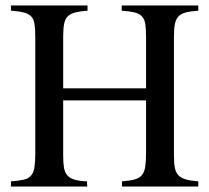

<svg xmlns="http://www.w3.org/2000/svg" viewBox="-20 -682 765 702"><path d="M426 0V-19Q455 -21 472.5 -26Q490 -31 499 -42Q508 -53 511 -72.5Q514 -92 514 -124V-315H211V-113Q211 -86 214 -68.5Q217 -51 226.5 -40.5Q236 -30 253 -25Q270 -20 298 -19L299 0H20V-19Q49 -21 66.5 -25Q84 -29 93.5 -40Q103 -51 106 -70.5Q109 -90 109 -122V-548Q109 -577 106 -595Q103 -613 93.5 -622.5Q84 -632 66.5 -636.5Q49 -641 20 -643V-662H300V-643Q273 -641 255.5 -636.5Q238 -632 228 -622.5Q218 -613 214.5 -595Q211 -577 211 -548V-359H514V-548Q514 -578 511 -595.5Q508 -613 498 -623Q488 -633 470.5 -637Q453 -641 425 -643V-662H705V-643Q677 -641 659.5 -636.5Q642 -632 632.5 -622Q623 -612 619.5 -594.5Q616 -577 616 -548V-111Q616 -84 619.5 -67.5Q623 -51 632.5 -41Q642 -31 659.5 -26Q677 -21 705 -19V0Z"/></svg>

Font: STIXGeneralUnicodeRegular
Style: Regular
Weight: 400
Designer: MicroPress Inc., with final additions and corrections provided by Coen Hoffman, Elsevier (retired)
Version: Version 1.1.0